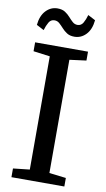

<svg xmlns="http://www.w3.org/2000/svg" viewBox="-103 -994 574 1042"><g transform="rotate(10 184.5 -473.0)"><path d="M130 -58V-682L38.5 -694V-743H330V-694L238 -682V-58L330.5 -47V0H39V-48ZM242.5 -810Q217.5 -810 201.2 -820.5Q185 -831 173 -844.5Q161 -858 149.2 -868.5Q137.5 -879 122 -879Q101.5 -879 90.8 -860.5Q80 -842 72.5 -816.5L31.5 -838Q36.5 -889 63.2 -917.2Q90 -945.5 127 -945.5Q152.5 -945.5 168.8 -935Q185 -924.5 197 -910.8Q209 -897 220.8 -886.5Q232.5 -876 248 -876Q268.5 -876 279.2 -894.8Q290 -913.5 297 -939L338 -917.5Q333 -866 306.2 -838Q279.5 -810 242.5 -810Z"/></g></svg>

Font: Merriweather 24pt
Style: Regular
Weight: 400
Designer: Eben Sorkin
Foundry: Eben Sorkin
Version: Version 2.100